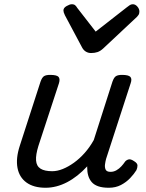

<svg xmlns="http://www.w3.org/2000/svg" viewBox="-20 -868 687 905"><path d="M195 17Q139 17 105 -7.5Q71 -32 62.5 -76.5Q54 -121 73 -180L171 -483Q178 -503 187.5 -509Q197 -515 216 -515Q248 -515 256 -505.5Q264 -496 258 -476L161 -180Q148 -138 150 -111.5Q152 -85 171 -73Q190 -61 226 -61Q250 -61 276 -71.5Q302 -82 328.5 -101Q355 -120 379 -147Q403 -174 422 -208L510 -483Q517 -503 526.5 -509Q536 -515 555 -515Q586 -515 594.5 -505.5Q603 -496 596 -476L480 -119Q477 -108 475 -93.5Q473 -79 478 -68.5Q483 -58 501 -58Q516 -58 529 -65.5Q542 -73 552 -84Q562 -95 568 -104Q573 -112 584 -116Q595 -120 611 -109Q628 -99 628 -88Q628 -77 623 -66Q612 -48 593.5 -28.5Q575 -9 550 4Q525 17 493 17Q463 17 443 10Q423 3 412 -10Q401 -23 396 -40Q391 -57 391 -78V-84Q369 -60 345 -41Q321 -22 296 -9Q271 4 245.5 10.5Q220 17 195 17ZM606 -848Q618 -848 627.5 -837Q637 -826 637 -814Q637 -804 633.5 -798.5Q630 -793 626 -789L467 -640Q453 -627 439.5 -622.5Q426 -618 409 -618Q396 -618 385 -624.5Q374 -631 367 -644L286 -796Q282 -804 280.5 -809.5Q279 -815 279 -819Q279 -831 294 -839.5Q309 -848 318 -848Q329 -848 334.5 -843Q340 -838 344 -831L431 -719L577 -833Q584 -838 590.5 -843Q597 -848 606 -848Z"/></svg>

Font: Playwrite RO
Style: Regular
Weight: 400
Designer: Veronika Burian, José Scaglione
Foundry: TypeTogether
Version: Version 1.002